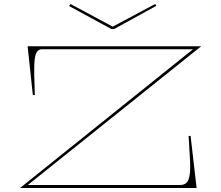

<svg xmlns="http://www.w3.org/2000/svg" viewBox="-20 -939 1105 959"><path d="M80 0 944 -693H189Q175 -693 166 -682Q157 -671 153.5 -643.5Q150 -616 151 -564L154 -464H144L118 -708H985L119 -15H880Q899 -15 911 -25.5Q923 -36 927.5 -67Q932 -98 928 -159L922 -260H932L962 0ZM755 -919 761 -910 550 -794H536L325 -909L332 -919L543 -806Z"/></svg>

Font: Kalnia Expanded Thin
Style: Regular
Weight: 250
Width: 7
Designer: Frida Medrano
Foundry: Frida Medrano
Version: Version 1.105